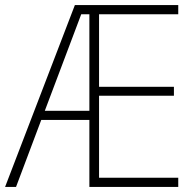

<svg xmlns="http://www.w3.org/2000/svg" viewBox="-21 -734 752 754"><path d="M679 0H330V-263H141L42 0H-1L273 -714H679V-678H368V-393H662V-358H368V-36H679ZM155 -299H330V-678H298Z"/></svg>

Font: Noto Sans Khmer SemiCondensed ExtraLight
Style: Regular
Weight: 200
Width: 4
Designer: Danh Hong and the Monotype Design Team
Foundry: Monotype Imaging Inc.
Version: Version 2.004; ttfautohint (v1.8.4.7-5d5b)